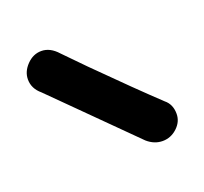

<svg xmlns="http://www.w3.org/2000/svg" viewBox="-63 -833 439 414"><g transform="rotate(-20 157.0 -626.0)"><path d="M212 -504 37 -678Q19 -693 19 -714Q19 -732 33.5 -747Q48 -762 67 -762Q87 -762 104 -743L150 -696Q231 -615 280 -569Q295 -557 295 -535Q295 -517 280.5 -503.5Q266 -490 247 -490Q228 -490 212 -504Z"/></g></svg>

Font: Mali SemiBold
Style: Regular
Weight: 600
Designer: Kitiyaporn Chalermlarp | Katatrad Aksorn Co.,Ltd.
Foundry: Cadson Demak Co.,Ltd.
Version: Version 1.000; ttfautohint (v1.6)